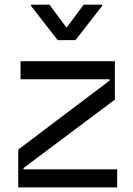

<svg xmlns="http://www.w3.org/2000/svg" viewBox="-20 -810 577 830"><path d="M114.3 -789.8V-784.1L229.4 -636.4H306.1L421.2 -784.1V-789.8H341.6L267.8 -690.3L193.9 -789.8ZM486.5 0V-78.1H81.7V-83.8L476.6 -379.3V-545.5H68.9V-467.3H453.8V-461.6L58.9 -163.4V0Z"/></svg>

Font: Riot Sans 2.0
Style: Regular
Weight: 400
Designer: Rasmus Andersson
Foundry: rsms
Version: Version 3.006;hotconv 1.0.109;makeotfexe 2.5.65596